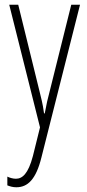

<svg xmlns="http://www.w3.org/2000/svg" viewBox="-20 -549 367 811"><path d="M19 -529 149 -11 119 110C99 186 74 206 47 206C35 206 21 202 11 197V234C24 239 35 242 49 242C97 242 132 209 155 116L318 -529H281L189 -160C182 -134 176 -109 169 -70H166C163 -89 163 -100 148 -159L57 -529Z"/></svg>

Font: Noto Sans Hebrew ExtraCondensed ExtraLight
Style: Regular
Weight: 200
Width: 2
Designer: Monotype Design Team
Foundry: Monotype Imaging Inc.
Version: Version 2.004